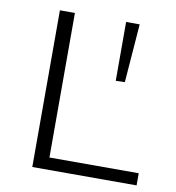

<svg xmlns="http://www.w3.org/2000/svg" viewBox="-76 -726 726 794"><g transform="rotate(10 287.0 -329.0)"><path d="M550 -51V0H112V-658H175V-51ZM428 -412 390 -411V-658H447Z"/></g></svg>

Font: Ysabeau SC Semilight
Style: Regular
Weight: 300
Designer: Christian Thalmann (Catharsis Fonts)
Version: Version 0.003